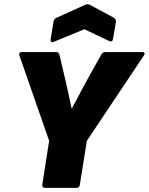

<svg xmlns="http://www.w3.org/2000/svg" viewBox="-20 -906 717 926"><path d="M198 0Q182 0 184 -15L217 -227L73 -640Q71 -647 75 -651Q79 -655 86 -655H251Q264 -655 267 -640L294 -526Q302 -491 310 -455Q318 -419 325 -384H327Q346 -419 364.5 -454Q383 -489 402 -524L467 -640Q475 -655 487 -655H668Q674 -655 676.5 -650Q679 -645 675 -640L399 -227L365 -15Q363 0 350 0ZM241 -705Q233 -701 228 -703.5Q223 -706 224 -714L238 -801Q241 -814 250 -819L391 -883Q403 -888 413 -883L528 -821Q541 -812 539 -800L525 -718Q522 -701 507 -708L387 -765Z"/></svg>

Font: Sofia Sans ExtraBlack
Style: Italic
Weight: 1000
Italic angle: -9°
Designer: Botio Nikoltchev, Ani Petrova
Foundry: lettersoup
Version: Version 4.100; ttfautohint (v1.8.4.7-5d5b)